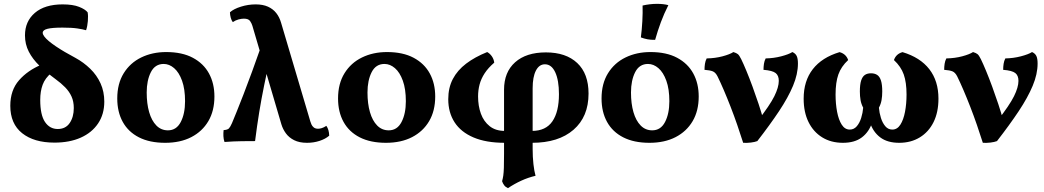

<svg xmlns="http://www.w3.org/2000/svg" viewBox="-20 -740 5474 1007"><path d="M265.6 8Q158.4 8 96.2 -41.4Q34 -90.8 34 -185.2Q34 -266.8 79.8 -319Q125.6 -371.2 197.8 -401L249 -357.2Q216.6 -330.2 203.8 -295.8Q191 -261.4 191 -216Q191 -137.4 215.9 -100.4Q240.8 -63.4 282.8 -63.4Q324.2 -63.4 345.6 -94.9Q367 -126.4 367 -173.2Q367 -207.6 355.2 -233.7Q343.4 -259.8 321.9 -281.9Q300.4 -304 270.2 -325.8Q222.8 -360.8 187 -395.3Q151.2 -429.8 131.1 -468.9Q111 -508 111 -554.4Q111 -628 162.9 -672.5Q214.8 -717 308.6 -717Q362.2 -717 394.7 -704.1Q427.2 -691.2 439.6 -675.4Q443 -658 440.8 -629.8Q438.6 -601.6 431.4 -581.4Q415 -586.4 385.8 -590.8Q356.6 -595.2 307.8 -595.2Q254.2 -595.2 229.1 -588.9Q204 -582.6 204 -568Q204 -559.8 212.3 -548.6Q220.6 -537.4 236 -524.5Q251.4 -511.6 272.6 -497.2Q293.8 -482.8 320.1 -467.4Q346.4 -452 376.4 -436Q418.8 -412.8 453.3 -379.3Q487.8 -345.8 507.4 -302.6Q527 -259.4 527 -206.8Q527 -141 494.5 -92.6Q462 -44.2 403.5 -18.1Q345 8 265.6 8Z M846.2 9Q765 9 708.9 -19.6Q652.8 -48.2 623.9 -100.5Q595 -152.8 595 -223.6Q595 -301.2 628.8 -355.8Q662.6 -410.4 720.8 -438.7Q779 -467 851.6 -467Q935.2 -467 991.4 -437Q1047.6 -407 1076.1 -354.7Q1104.6 -302.4 1104.6 -233.8Q1104.6 -158.8 1072.8 -104.7Q1041 -50.6 983.3 -20.8Q925.6 9 846.2 9ZM860.8 -56.4Q905.2 -56.4 927.9 -99.9Q950.6 -143.4 950.6 -209.2Q950.6 -273 934.8 -316.7Q919 -360.4 893.4 -382.5Q867.8 -404.6 838.6 -404.6Q793.2 -404.6 771.3 -361.5Q749.4 -318.4 749.4 -254.8Q749.4 -196.4 762.3 -151.8Q775.2 -107.2 800.1 -81.8Q825 -56.4 860.8 -56.4Z M1590.4 9Q1550 9 1522.8 -4.7Q1495.6 -18.4 1479.5 -40.5Q1463.4 -62.6 1455.8 -88L1303.6 -605Q1300.2 -616.8 1291.7 -629.5Q1283.2 -642.2 1258.8 -642.2Q1246.6 -642.2 1230.8 -638Q1215 -633.8 1201 -624Q1194 -633.2 1190.2 -647Q1186.4 -660.8 1186 -675.6Q1205.6 -693.2 1243.7 -705.1Q1281.8 -717 1320.8 -717Q1358.8 -717 1385.4 -705Q1412 -693 1428.9 -671.5Q1445.8 -650 1454.2 -620.8L1607.6 -103.2Q1609.6 -96.2 1613.5 -87.3Q1617.4 -78.4 1625.7 -71.6Q1634 -64.8 1648.4 -64.8Q1656.6 -64.8 1667.4 -68Q1678.2 -71.2 1691.6 -80Q1705.8 -60.4 1706.6 -28.4Q1687 -11.2 1656 -1.1Q1625 9 1590.4 9ZM1157.4 4.6Q1152.4 -10 1151.7 -26.2Q1151 -42.4 1152.8 -57.6Q1173.4 -59 1180.6 -66.5Q1187.8 -74 1196.6 -94Q1205.4 -114.8 1221 -153.4Q1236.6 -192 1257.5 -245.8Q1278.4 -299.6 1302.5 -365.7Q1326.6 -431.8 1353 -507L1400 -452Q1380.2 -364.8 1365.6 -293.3Q1351 -221.8 1339.6 -151.9Q1328.2 -82 1317.8 0Q1289 0 1248.6 0.5Q1208.2 1 1157.4 4.6Z M2004.2 9Q1923 9 1866.9 -19.6Q1810.8 -48.2 1781.9 -100.5Q1753 -152.8 1753 -223.6Q1753 -301.2 1786.8 -355.8Q1820.6 -410.4 1878.8 -438.7Q1937 -467 2009.6 -467Q2093.2 -467 2149.4 -437Q2205.6 -407 2234.1 -354.7Q2262.6 -302.4 2262.6 -233.8Q2262.6 -158.8 2230.8 -104.7Q2199 -50.6 2141.3 -20.8Q2083.6 9 2004.2 9ZM2018.8 -56.4Q2063.2 -56.4 2085.9 -99.9Q2108.6 -143.4 2108.6 -209.2Q2108.6 -273 2092.8 -316.7Q2077 -360.4 2051.4 -382.5Q2025.8 -404.6 1996.6 -404.6Q1951.2 -404.6 1929.3 -361.5Q1907.4 -318.4 1907.4 -254.8Q1907.4 -196.4 1920.3 -151.8Q1933.2 -107.2 1958.1 -81.8Q1983 -56.4 2018.8 -56.4Z M2644.2 246.8Q2631.8 241.4 2624.5 231.9Q2617.2 222.4 2613.4 210.4Q2617.4 196 2619.6 180.8Q2621.8 165.6 2622.7 139.6Q2623.6 113.6 2623.6 67V-269.4Q2623.6 -361.6 2681.7 -413.4Q2739.8 -465.2 2843 -465.2Q2948.2 -465.2 3007.5 -409.5Q3066.8 -353.8 3066.8 -249.2Q3066.8 -127.8 2988 -59.4Q2909.2 9 2770.2 9V-53.4Q2842.6 -53.4 2877.1 -103.5Q2911.6 -153.6 2911.6 -246Q2911.6 -319 2892.1 -360.9Q2872.6 -402.8 2838 -402.8Q2807.8 -402.8 2790.7 -369.7Q2773.6 -336.6 2773.6 -277V40Q2773.6 84 2777.7 120.6Q2781.8 157.2 2788.8 182Q2750.2 191 2713.8 207.7Q2677.4 224.4 2644.2 246.8ZM2627.4 9Q2529.4 9 2463.3 -19.2Q2397.2 -47.4 2364.1 -98.7Q2331 -150 2331 -219.8Q2331 -280 2355.1 -325.8Q2379.2 -371.6 2424.7 -406.2Q2470.2 -440.8 2535.2 -467Q2549.4 -459.4 2559.7 -444.6Q2570 -429.8 2572.2 -411.4Q2540.4 -384 2521.8 -355.4Q2503.2 -326.8 2495.3 -296.9Q2487.4 -267 2487.4 -234Q2487.4 -184.4 2502.2 -143.7Q2517 -103 2548.2 -78.2Q2579.4 -53.4 2627.4 -53.4Z M3386.2 9Q3305 9 3248.9 -19.6Q3192.8 -48.2 3163.9 -100.5Q3135 -152.8 3135 -223.6Q3135 -301.2 3168.8 -355.8Q3202.6 -410.4 3260.8 -438.7Q3319 -467 3391.6 -467Q3475.2 -467 3531.4 -437Q3587.6 -407 3616.1 -354.7Q3644.6 -302.4 3644.6 -233.8Q3644.6 -158.8 3612.8 -104.7Q3581 -50.6 3523.3 -20.8Q3465.6 9 3386.2 9ZM3400.8 -56.4Q3445.2 -56.4 3467.9 -99.9Q3490.6 -143.4 3490.6 -209.2Q3490.6 -273 3474.8 -316.7Q3459 -360.4 3433.4 -382.5Q3407.8 -404.6 3378.6 -404.6Q3333.2 -404.6 3311.3 -361.5Q3289.4 -318.4 3289.4 -254.8Q3289.4 -196.4 3302.3 -151.8Q3315.2 -107.2 3340.1 -81.8Q3365 -56.4 3400.8 -56.4ZM3416 -531Q3393.4 -530.6 3375.7 -534Q3358 -537.4 3341.2 -543.8Q3346.4 -583.6 3348.9 -628.6Q3351.4 -673.6 3350.2 -711Q3368.2 -715.2 3387.7 -717.5Q3407.2 -719.8 3425.8 -719.8Q3460.2 -719.8 3485.4 -713Q3462.6 -668 3446 -623.3Q3429.4 -578.6 3416 -531Z M3877.8 9Q3863.4 -36.6 3846.7 -84.9Q3830 -133.2 3811.8 -180Q3793.6 -226.8 3776.1 -267.6Q3758.6 -308.4 3743.2 -339.6Q3732.8 -360 3718.4 -365.8Q3704 -371.6 3675 -373.8Q3675 -389.6 3677.3 -405.2Q3679.6 -420.8 3686.4 -433.6Q3731 -434.4 3769.6 -444.7Q3808.2 -455 3826.4 -467Q3842.8 -462 3850.2 -455.8Q3857.6 -449.6 3867.4 -429.8Q3879 -406.2 3894.6 -368.6Q3910.2 -331 3926.7 -286.1Q3943.2 -241.2 3958.7 -194.7Q3974.2 -148.2 3985 -107H3954.6Q4017.8 -188 4041.2 -235.2Q4064.6 -282.4 4064.6 -316Q4064.6 -343.8 4048 -356.9Q4031.4 -370 3984.4 -373.8Q3984.4 -389.6 3986.7 -405.2Q3989 -420.8 3995.8 -433.6Q4038.2 -434.4 4077.6 -444.7Q4117 -455 4135.8 -467Q4151.8 -460 4158.4 -446.6Q4165 -433.2 4165 -406.6Q4165 -351.6 4139.3 -290.1Q4113.6 -228.6 4065.9 -156.9Q4018.2 -85.2 3952 0Q3938.8 5.2 3917.9 7.7Q3897 10.2 3877.8 9Z M4400.8 9Q4338.6 9 4292.3 -19.6Q4246 -48.2 4220.5 -99.9Q4195 -151.6 4195 -222.8Q4195 -315.4 4242.9 -377.1Q4290.8 -438.8 4383.4 -466.6Q4417.6 -457.2 4428.4 -425Q4391.6 -390.8 4377 -349.3Q4362.4 -307.8 4362.4 -244.2Q4362.4 -195.2 4370.4 -153.4Q4378.4 -111.6 4394.8 -86Q4411.2 -60.4 4437 -60.4Q4458.8 -60.4 4473.6 -77.7Q4488.4 -95 4496.7 -121.4Q4505 -147.8 4507.2 -175.2Q4497 -194.4 4493.4 -215.1Q4489.8 -235.8 4489.8 -260.2Q4489.8 -296.6 4496.5 -317.5Q4503.2 -338.4 4516.1 -347Q4529 -355.6 4548.2 -355.6Q4567.4 -355.6 4580.6 -347Q4593.8 -338.4 4600.5 -317.5Q4607.2 -296.6 4607.2 -260.2Q4607.2 -235.8 4603.6 -215.1Q4600 -194.4 4589.8 -175.2Q4592 -147.8 4600.3 -121.4Q4608.6 -95 4623.4 -77.7Q4638.2 -60.4 4660 -60.4Q4685.8 -60.4 4702.2 -86Q4718.6 -111.6 4726.6 -153.4Q4734.6 -195.2 4734.6 -244.2Q4734.6 -307.8 4720 -349.3Q4705.4 -390.8 4668.6 -425Q4679.4 -457.2 4713.6 -466.6Q4806.2 -438.8 4854.1 -377.1Q4902 -315.4 4902 -222.8Q4902 -151.6 4876.5 -99.9Q4851 -48.2 4804.4 -19.6Q4757.8 9 4696.2 9Q4634.2 9 4596.6 -19.5Q4559 -48 4542.4 -98.4Q4525.8 -148.8 4525.8 -213.8H4571.2Q4571.2 -148.8 4554.6 -98.4Q4538 -48 4500.4 -19.5Q4462.8 9 4400.8 9Z M5134.8 9Q5120.4 -36.6 5103.7 -84.9Q5087 -133.2 5068.8 -180Q5050.6 -226.8 5033.1 -267.6Q5015.6 -308.4 5000.2 -339.6Q4989.8 -360 4975.4 -365.8Q4961 -371.6 4932 -373.8Q4932 -389.6 4934.3 -405.2Q4936.6 -420.8 4943.4 -433.6Q4988 -434.4 5026.6 -444.7Q5065.2 -455 5083.4 -467Q5099.8 -462 5107.2 -455.8Q5114.6 -449.6 5124.4 -429.8Q5136 -406.2 5151.6 -368.6Q5167.2 -331 5183.7 -286.1Q5200.2 -241.2 5215.7 -194.7Q5231.2 -148.2 5242 -107H5211.6Q5274.8 -188 5298.2 -235.2Q5321.6 -282.4 5321.6 -316Q5321.6 -343.8 5305 -356.9Q5288.4 -370 5241.4 -373.8Q5241.4 -389.6 5243.7 -405.2Q5246 -420.8 5252.8 -433.6Q5295.2 -434.4 5334.6 -444.7Q5374 -455 5392.8 -467Q5408.8 -460 5415.4 -446.6Q5422 -433.2 5422 -406.6Q5422 -351.6 5396.3 -290.1Q5370.6 -228.6 5322.9 -156.9Q5275.2 -85.2 5209 0Q5195.8 5.2 5174.9 7.7Q5154 10.2 5134.8 9Z"/></svg>

Font: Vollkorn
Style: Regular
Weight: 400
Designer: Friedrich Althausen
Foundry: Friedrich Althausen
Version: Version 4.104